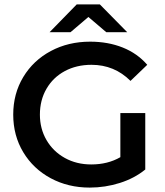

<svg xmlns="http://www.w3.org/2000/svg" viewBox="-20 -842 750 871"><path d="M526 -329H639V-73Q590 -33 523.5 -12Q457 9 387 9Q289 9 210 -33.5Q131 -76 85.5 -151.5Q40 -227 40 -322Q40 -417 85.5 -492.5Q131 -568 210.5 -610.5Q290 -653 389 -653Q470 -653 536.5 -626.5Q603 -600 648 -548L572 -475Q499 -548 395 -548Q327 -548 274 -519.5Q221 -491 191 -439.5Q161 -388 161 -322Q161 -258 191 -206.5Q221 -155 274 -125.5Q327 -96 394 -96Q469 -96 526 -129ZM462 -696 381 -765 300 -696H205L328 -822H433L557 -696Z"/></svg>

Font: Montserrat Ace
Style: Bold
Weight: 600
Designer: Julieta Ulanovsky
Foundry: Julieta Ulanovsky
Version: Version 1